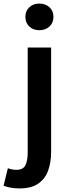

<svg xmlns="http://www.w3.org/2000/svg" viewBox="-71 -821 388 1074"><path d="M38 233Q8 233 -13.5 228.5Q-35 224 -51 218L-27 120Q-17 124 -4.5 126.5Q8 129 21 129Q58 129 71 103.5Q84 78 84 30V-555H215V28Q215 86 198.5 132.5Q182 179 143 206Q104 233 38 233ZM149 -652Q115 -652 93 -672.5Q71 -693 71 -727Q71 -760 93 -780.5Q115 -801 149 -801Q183 -801 205.5 -780.5Q228 -760 228 -727Q228 -693 205.5 -672.5Q183 -652 149 -652Z"/></svg>

Font: Noto Sans HK SemiBold
Style: Regular
Weight: 600
Version: Version 2.004-H2;hotconv 1.0.118;makeotfexe 2.5.65603